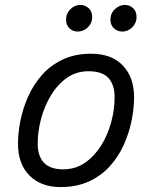

<svg xmlns="http://www.w3.org/2000/svg" viewBox="-20 -748 600 779"><path d="M225 11Q147 11 100 -35.5Q53 -82 53 -165Q53 -209 63 -259Q73 -309 94.5 -357Q116 -405 150.5 -444Q185 -483 234.5 -506.5Q284 -530 350 -530Q433 -530 478.5 -482Q524 -434 524 -354Q524 -309 514 -259Q504 -209 482.5 -161Q461 -113 426 -74Q391 -35 341 -12Q291 11 225 11ZM237 -61Q286 -61 324.5 -87.5Q363 -114 390 -157Q417 -200 431 -251.5Q445 -303 445 -354Q445 -404 420 -431.5Q395 -459 339 -459Q290 -459 252 -432.5Q214 -406 187.5 -362.5Q161 -319 147 -267.5Q133 -216 133 -165Q133 -115 158 -88Q183 -61 237 -61ZM295 -620Q276 -620 262 -633Q248 -646 248 -668Q248 -694 266 -711Q284 -728 305 -728Q325 -728 339.5 -715Q354 -702 354 -679Q354 -662 345.5 -648.5Q337 -635 323.5 -627.5Q310 -620 295 -620ZM476 -620Q457 -620 442.5 -633Q428 -646 428 -668Q428 -694 446.5 -711Q465 -728 486 -728Q506 -728 520 -715Q534 -702 534 -679Q534 -662 525.5 -648.5Q517 -635 504 -627.5Q491 -620 476 -620Z"/></svg>

Font: Ubuntu Sans Mono
Style: Italic
Weight: 400
Italic angle: -13.5°
Monospace: yes
Designer: Dalton Maag Ltd
Foundry: Dalton Maag Ltd
Version: Version 1.006